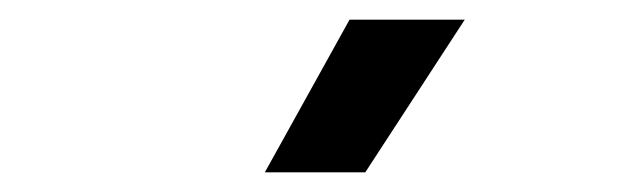

<svg xmlns="http://www.w3.org/2000/svg" viewBox="-20 -738 640 195"><path d="M249 -563 335 -718H452L351 -563Z"/></svg>

Font: SUSE Medium
Style: Regular
Weight: 500
Designer: Rene Bieder
Foundry: SUSE
Version: Version 1.000